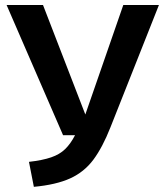

<svg xmlns="http://www.w3.org/2000/svg" viewBox="-20 -729 655 765"><path d="M613.3 -709.2 420 -221.5Q388.7 -142.1 352.1 -92.8Q315.4 -43.6 259.5 -18.2Q203.6 7.2 114.9 15.4L95.4 -84.1Q149.7 -90.3 183.8 -102.1Q217.9 -113.8 239.7 -135.1Q261.5 -156.4 279 -190.3H231.3L6.2 -709.2H151.3L320 -272.8L471.3 -709.2Z"/></svg>

Font: Fira Code SemiBold
Style: Regular
Weight: 600
Designer: Carrois Corporate, Edenspiekermann AG, Nikita Prokopov
Foundry: Carrois Corporate, Edenspiekermann AG, Nikita Prokopov
Version: Version 6.002